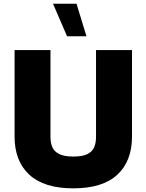

<svg xmlns="http://www.w3.org/2000/svg" viewBox="-20 -1004 785 1029"><path d="M494.6 -735.8H687.5V-272.5Q687.5 -140.6 608.6 -67.6Q529.8 5.4 373 5.4Q216.3 5.4 137.2 -67.6Q58.1 -140.6 58.1 -272.5V-735.8H250.5V-268.6Q250.5 -238.3 260.7 -214.8Q271 -191.4 297.6 -178.2Q324.2 -165 373 -165Q422.4 -165 448.5 -178.2Q474.6 -191.4 484.6 -214.8Q494.6 -238.3 494.6 -268.6ZM443.4 -809.6H339.4L264.2 -983.9H390.1Z"/></svg>

Font: Estedad-FD Black
Style: Regular
Weight: 900
Designer: Amin Abedi
Version: Version 7.3